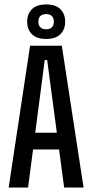

<svg xmlns="http://www.w3.org/2000/svg" viewBox="-20 -845 416 865"><path d="M19 0 115.5 -639H258.5L356.5 0H269L192.5 -574.5H181.5L106.5 0ZM102.5 -171.5V-247H272V-171.5ZM102.5 -746V-748Q102.5 -782 123.8 -803.5Q145 -825 188 -825Q231 -825 252.2 -803.5Q273.5 -782 273.5 -748V-746Q273.5 -712.5 252.2 -691Q231 -669.5 188 -669.5Q145 -669.5 123.8 -691Q102.5 -712.5 102.5 -746ZM153 -746.5Q153 -730.5 162 -721.8Q171 -713 188 -713Q204.5 -713 213.5 -721.8Q222.5 -730.5 222.5 -746.5V-748Q222.5 -764 213.5 -772.8Q204.5 -781.5 188 -781.5Q171 -781.5 162 -772.8Q153 -764 153 -748Z"/></svg>

Font: Anek Latin Condensed Medium
Style: Regular
Weight: 500
Width: 3
Designer: Yesha Goshar
Foundry: Ek Type
Version: Version 1.003